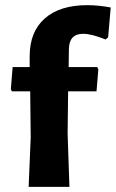

<svg xmlns="http://www.w3.org/2000/svg" viewBox="-20 -724 449 744"><path d="M357 -464 361 -455 354 -370H244L242 -207L249 0H91L99 -192L97 -370H26L22 -378L29 -464H95V-506Q95 -601 153.5 -652.5Q212 -704 318 -704Q361 -704 409 -695L399 -579L389 -571Q335 -593 302 -593Q248 -593 247 -534L246 -464Z"/></svg>

Font: Alegreya Sans SC ExtraBold
Style: Regular
Weight: 800
Designer: Juan Pablo del Peral
Foundry: Huerta Tipografica
Version: Version 2.007